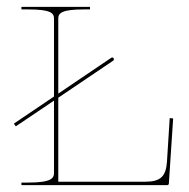

<svg xmlns="http://www.w3.org/2000/svg" viewBox="-20 -540 550 560"><path d="M42.5 -520V-512.5H62.5C128.5 -512.5 137.5 -501.5 137.5 -486V-258.5L20.5 -179.5L26 -171.5L137.5 -246.5V-35.5C137.5 -21 131 -7.5 62.5 -7.5H42.5V0H467.5C469 0 472.5 -1 472.5 -4.5L485 -194.5L475 -195.5L467 -68.5C464 -26 449 -10 403.5 -10H150V-255L310 -363C313.5 -365.5 312 -369 311.5 -370C311 -371 308 -374 304.5 -371.5L150 -267V-486C150 -501.5 159 -512.5 225 -512.5H242.5V-520Z"/></svg>

Font: ZnikomitSC
Style: Regular
Weight: 100
Designer: gluk
Foundry: gluk
Version: Version 0.55